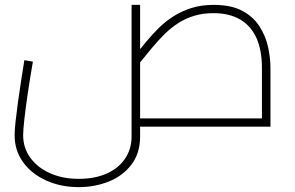

<svg xmlns="http://www.w3.org/2000/svg" viewBox="-20 -520 1210 788"><path d="M303 248Q230 248 170 221Q110 194 75 146Q40 98 40 35Q40 14 44 -22.5Q48 -59 54 -102.5Q60 -146 67 -191Q74 -236 80 -273L115 -267Q103 -198 94 -137Q85 -76 80 -31Q75 14 75 35Q75 87 104.5 127.5Q134 168 185.5 191Q237 214 303 214Q369 214 417.5 192.5Q466 171 493 131.5Q520 92 520 40V-500H555V40Q555 109 519.5 155.5Q484 202 426.5 225Q369 248 303 248ZM555 0V-34H1080L1055 -10V-241Q1055 -313 1033 -363Q1011 -413 966.5 -439.5Q922 -466 856 -466Q813 -466 778 -455.5Q743 -445 713 -426Q683 -407 657 -381.5Q631 -356 606 -326Q581 -296 555 -264L528 -285Q553 -316 578.5 -347Q604 -378 632 -405.5Q660 -433 693.5 -454Q727 -475 767 -487.5Q807 -500 857 -500Q928 -500 973.5 -476Q1019 -452 1044.5 -412.5Q1070 -373 1080 -328Q1090 -283 1090 -241V0Z"/></svg>

Font: Cairo Play ExtraLight
Style: Regular
Weight: 250
Version: Version 3.119